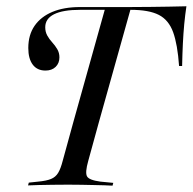

<svg xmlns="http://www.w3.org/2000/svg" viewBox="-20 -591 614 612"><path d="M213.7 -201.6 316.1 -567.7 397.6 -566.9 295.2 -201.6ZM199.2 -2.4Q171.8 -2.4 147.2 -2Q122.6 -1.6 102.8 -1.2Q83.1 -0.8 69.4 0L71.8 -8.9L101.6 -12.1Q128.2 -14.5 142.7 -20.6Q157.3 -26.6 165.3 -39.9Q173.4 -53.2 179.8 -78.2L213.7 -201.6H295.2L261.3 -78.2Q250.8 -41.1 257.3 -29Q263.7 -16.9 300 -12.1L341.1 -8.1L338.7 0.8Q327.4 0 312.1 -0.4Q296.8 -0.8 278.6 -1.2Q260.5 -1.6 239.5 -2Q218.5 -2.4 196 -2.4H199.2ZM125 -366.1Q98.4 -366.1 84.3 -385.1Q70.2 -404 70.2 -437.9Q70.2 -479.8 90.3 -508.9Q110.5 -537.9 147.2 -553.2Q183.9 -568.5 234.7 -568.5H390.3Q430.6 -568.5 460.9 -569Q491.1 -569.4 517.7 -569.8Q544.4 -570.2 574.2 -571Q570.2 -544.4 567.3 -514.5Q564.5 -484.7 562.9 -452Q561.3 -419.4 560.5 -380.6H550.8Q546 -449.2 531.9 -488.3Q517.7 -527.4 486.3 -543.5Q454.8 -559.7 396 -559.7H235.5Q180.6 -559.7 152.4 -545.6Q124.2 -531.5 124.2 -504Q124.2 -489.5 130.6 -477.8Q137.1 -466.1 146.4 -456Q155.6 -446 162.5 -434.3Q169.4 -422.6 169.4 -408.1Q169.4 -389.5 157.3 -377.8Q145.2 -366.1 125 -366.1Z"/></svg>

Font: Playfair 144pt SemiCondensed
Style: Italic
Weight: 400
Width: 4
Italic angle: -15.6°
Designer: Claus Eggers Sørensen
Foundry: Claus Eggers Sørensen
Version: Version 2.203